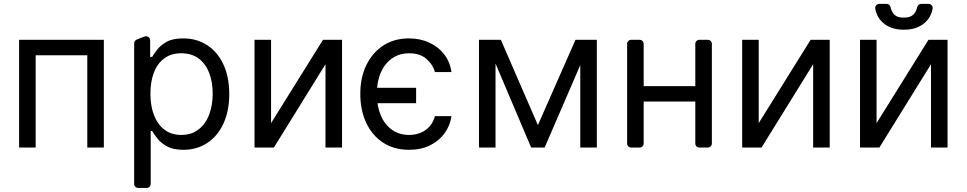

<svg xmlns="http://www.w3.org/2000/svg" viewBox="-20 -747 4894 972"><path d="M76.7 0V-545.5H505.7V0H421.9V-467.3H160.5V0Z M659.1 183.6V-527.3Q659.1 -534.1 662.8 -539.2Q666.5 -544.4 672.6 -546.9L711.6 -562.1Q716.6 -563.6 719.1 -563.6Q727.6 -563.6 733.8 -557.5Q740.1 -551.5 740.1 -542.6V-458.8H750Q758.2 -471.9 775.6 -495.4Q793.7 -518.5 823.5 -535.2Q854 -552.6 907.7 -552.6Q976.6 -552.6 1029.1 -518.1Q1082 -483.3 1111.2 -420.5Q1140.6 -356.5 1140.6 -271.3Q1140.6 -185.4 1111.2 -121.4Q1082 -58.2 1029.5 -23.4Q976.9 11.4 909.1 11.4Q856.5 11.4 824.9 -6.4Q792.6 -24.5 776.3 -46.5Q758.5 -70 750 -83.8H742.9V183.6Q742.9 192.5 736.9 198.5Q730.8 204.5 721.9 204.5H680Q671.2 204.5 665.1 198.5Q659.1 192.5 659.1 183.6ZM759.6 -164.1Q777.7 -116.8 812.5 -90.6Q847.3 -63.9 897.7 -63.9Q950.6 -63.9 985.4 -92Q1021 -119.3 1039.1 -167.3Q1056.8 -215.2 1056.8 -272.7Q1056.8 -331 1039.4 -376.8Q1022 -422.9 986.5 -450.3Q951 -477.3 897.7 -477.3Q846.6 -477.3 811.8 -451.7Q776.6 -425.1 759.2 -380Q741.5 -333.1 741.5 -272.7Q741.5 -210.9 759.6 -164.1Z M1352.3 -123.6 1615.1 -545.5H1711.6V0H1627.8V-421.9L1366.5 0H1268.5V-545.5H1352.3Z M2086.6 -302.6V-224.4H1818.2V-302.6ZM2181.8 -382.1Q2172.2 -419.4 2139.4 -448.3Q2106.5 -477.3 2051.1 -477.3Q2002.1 -477.3 1965.4 -451.9Q1928.6 -426.5 1908.2 -380.5Q1887.8 -334.5 1887.8 -272.7Q1887.8 -209.5 1907.8 -162.6Q1927.9 -115.8 1964.7 -89.8Q2001.4 -63.9 2051.1 -63.9Q2083.8 -63.9 2110.4 -75.3Q2137.1 -86.6 2155.5 -108Q2174 -129.3 2181.8 -159.1H2265.6Q2258.5 -110.8 2230.6 -72.3Q2202.8 -33.7 2157.1 -11.2Q2111.5 11.4 2051.1 11.4Q1975.1 11.4 1919.7 -24.7Q1864.3 -60.7 1834.2 -124.8Q1804 -188.9 1804 -272.7Q1804 -354.4 1834.7 -417.6Q1865.4 -480.8 1920.6 -516.7Q1975.9 -552.6 2049.7 -552.6Q2107.2 -552.6 2153.4 -531.2Q2199.6 -509.9 2229 -471.6Q2258.5 -433.2 2265.6 -382.1Z M2703.1 -113.6 2893.5 -545.5H3001.4V0H2917.6V-417.3L2737.2 0H2669L2488.6 -425.1V0H2404.8V-545.5H2515.6Z M3520.6 -545.5H3562.9Q3571.7 -545.5 3577.8 -539.4Q3583.8 -533.4 3583.8 -524.9V-20.6Q3583.8 -12.1 3577.8 -6Q3571.7 0 3562.9 0H3520.6Q3512.1 0 3506 -6Q3500 -12.1 3500 -20.6V-233H3238.6V-20.6Q3238.6 -12.1 3232.6 -6Q3226.6 0 3217.7 0H3175.4Q3166.9 0 3160.9 -6Q3154.8 -12.1 3154.8 -20.6V-524.9Q3154.8 -533.4 3160.9 -539.4Q3166.9 -545.5 3175.4 -545.5H3217.7Q3226.6 -545.5 3232.6 -539.4Q3238.6 -533.4 3238.6 -524.9V-311.1H3500V-524.9Q3500 -533.4 3506 -539.4Q3512.1 -545.5 3520.6 -545.5Z M3821 -123.6 4083.8 -545.5H4180.4V0H4096.6V-421.9L3835.2 0H3737.2V-545.5H3821Z M4417.6 -123.6 4680.4 -545.5H4777V0H4693.2V-421.9L4431.8 0H4333.8V-545.5H4417.6ZM4623.2 -710.6Q4620 -693.2 4608.7 -678.6Q4592.7 -657.7 4555.4 -657.7Q4518.1 -657.7 4502.5 -678.6Q4492.5 -692.8 4488.6 -710.2Q4487.2 -717.7 4481.5 -722.5Q4475.9 -727.3 4468.4 -727.3H4431.5Q4421.9 -727.3 4415.7 -720Q4409.4 -712.7 4410.9 -703.5Q4418 -661.6 4448.5 -633.2Q4488.3 -596.6 4555.4 -596.6Q4623.6 -596.6 4663.4 -633.2Q4694.6 -662.3 4701.3 -703.5Q4702.8 -712.7 4696.6 -720Q4690.3 -727.3 4680.8 -727.3H4643.8Q4636.4 -727.3 4630.7 -722.5Q4625 -717.7 4623.2 -710.6Z"/></svg>

Font: DeltaSans
Style: Regular
Weight: 400
Designer: Rasmus Andersson
Foundry: rsms
Version: Version 3.012